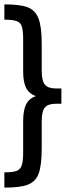

<svg xmlns="http://www.w3.org/2000/svg" viewBox="-29 -767 305 879"><path d="M162 -567V-442Q162 -397 176.5 -379.5Q191 -362 227 -362H252V-292H227Q191 -292 176.5 -275Q162 -258 162 -212V-88Q162 -10 148 27.5Q134 65 98.5 78.5Q63 92 -9 92V22Q28 22 45.5 16Q63 10 70 -8.5Q77 -27 77 -67V-212Q77 -263 91 -290Q105 -317 135 -327Q104 -338 90.5 -364.5Q77 -391 77 -442V-588Q77 -627 71 -645.5Q65 -664 47 -670.5Q29 -677 -9 -677V-747Q62 -747 97 -734Q132 -721 147 -683Q162 -645 162 -567Z"/></svg>

Font: Ropa Sans
Style: Regular
Weight: 400
Designer: Botio Nikoltchev
Foundry: Botio Nikoltchev
Version: Version 1.100